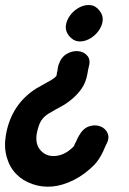

<svg xmlns="http://www.w3.org/2000/svg" viewBox="-56 -537 504 752"><path d="M315 107Q333 87 347 58L354 42L358 33Q374 6 366 -14Q358 -34 337 -42Q316 -50 292.5 -42Q269 -34 253 -5Q248 3 243 15Q242 17 241 20L238 24Q238 27 236 29L234 35Q202 69 164.5 73.5Q127 78 104 53Q81 29 88 -14Q95 -49 106 -65.5Q117 -82 136 -93Q144 -98 160 -107L191 -124Q237 -152 263 -189Q280 -213 286 -246L289 -263L291 -272Q300 -301 287 -317.5Q274 -334 251 -336.5Q228 -339 205.5 -326Q183 -313 173 -282Q170 -272 169 -259L167 -254V-250L165 -240Q159 -232 144 -223L119 -209Q99 -198 87 -191Q-12 -129 -33 -8Q-41 39 -29.5 79Q-18 119 8 145Q33 171 71 184Q108 197 148.5 193.5Q189 190 233 168Q277 146 315 107ZM334 -495Q319 -515 297.5 -517Q276 -519 255 -508Q234 -497 219.5 -478Q205 -459 202 -437.5Q199 -416 214 -397Q230 -377 251 -375Q272 -373 293 -384Q314 -395 328.5 -414Q343 -433 346 -454.5Q349 -476 334 -495Z"/></svg>

Font: Balsamiq Sans
Style: Bold Italic
Weight: 700
Italic angle: -12°
Designer: Michael Angeles
Foundry: Balsamiq SRL
Version: Version 1.020; ttfautohint (v1.8.4.7-5d5b);gftools[0.9.26]